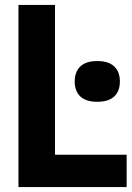

<svg xmlns="http://www.w3.org/2000/svg" viewBox="-20 -760 536 780"><path d="M55 0V-740H203.5V-131.5H494.5V0ZM283.5 -429Q283.5 -468.5 306.5 -490.2Q329.5 -512 375 -512Q421 -512 444 -490.2Q467 -468.5 467 -429Q467 -389.5 444 -368Q421 -346.5 375 -346.5Q329.5 -346.5 306.5 -368Q283.5 -389.5 283.5 -429Z"/></svg>

Font: Encode Sans Condensed
Style: Bold
Weight: 700
Width: 3
Designer: Multiple Designers
Foundry: Impallari Type
Version: Version 2.000